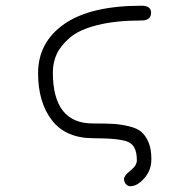

<svg xmlns="http://www.w3.org/2000/svg" viewBox="-20 -477 659 672"><path d="M165 -223.6Q165 -44.9 304.7 -44.9Q349.6 -44.9 375.5 -43.5Q401.4 -42 430.7 -35.2Q460 -28.3 475.1 -15.1Q490.2 -2 500 21.5Q509.8 44.9 509.8 80.1Q509.8 119.1 484.9 147Q460 174.8 436.5 174.8Q426.8 174.8 420.4 167Q414.1 159.2 414.1 149.4Q414.1 137.7 436.5 120.1Q459 102.5 459 84Q459 33.2 429.2 20Q399.4 6.8 307.6 6.8Q210 6.8 161.6 -56.2Q113.3 -119.1 113.3 -220.7Q113.3 -329.1 205.1 -393.1Q296.9 -457 475.6 -457Q508.8 -457 508.8 -432.6Q508.8 -405.3 475.6 -405.3Q384.8 -405.3 320.8 -389.2Q256.8 -373 224.6 -345.2Q192.4 -317.4 178.7 -288.1Q165 -258.8 165 -223.6Z"/></svg>

Font: Jura
Style: Book
Weight: 400
Version: Version 2.3